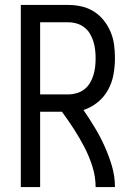

<svg xmlns="http://www.w3.org/2000/svg" viewBox="-20 -755 540 775"><path d="M64 0V-735H256Q283 -735 309.5 -729Q336 -723 359 -708.5Q382 -694 399 -672.5Q416 -651 426.5 -626Q437 -601 440.5 -574Q444 -547 444 -520Q444 -487 438 -454Q432 -421 416 -392Q400 -363 374 -342Q348 -321 317 -311Q341 -276 363 -239.5Q385 -203 402.5 -164Q420 -125 432 -84Q444 -43 444 0H366Q366 -42 353 -83Q340 -124 320.5 -161.5Q301 -199 278 -234.5Q255 -270 230 -304H142V0ZM256 -374Q273 -374 290 -379Q307 -384 320.5 -394.5Q334 -405 343 -420Q352 -435 357 -451.5Q362 -468 364 -485Q366 -502 366 -520Q366 -537 364 -554Q362 -571 357 -587.5Q352 -604 343 -619Q334 -634 320.5 -644.5Q307 -655 290 -660Q273 -665 256 -665H142V-374Z"/></svg>

Font: Iosevka Term Curly
Style: Regular
Weight: 400
Designer: Belleve Invis
Foundry: Belleve Invis
Version: Version 32.3.0